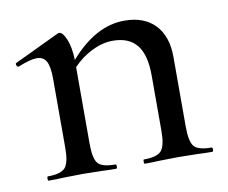

<svg xmlns="http://www.w3.org/2000/svg" viewBox="-54 -463 628 529"><g transform="rotate(-10 260.0 -199.0)"><path d="M500 0Q476 0 461 -1L406 -2L350 -1Q336 0 311 0Q309 0 309 -6Q309 -12 311 -12Q348 -12 360 -26Q372 -40 372 -81V-237Q372 -294 350 -321.5Q328 -349 283 -349Q254 -349 224.5 -334.5Q195 -320 171 -295V-81Q171 -39 182.5 -25.5Q194 -12 231 -12Q234 -12 234 -6Q234 0 231 0Q207 0 192 -1L137 -2L81 -1Q67 0 42 0Q40 0 40 -6Q40 -12 42 -12Q79 -12 91 -26Q103 -40 103 -81V-275Q103 -308 95 -323Q87 -338 68 -338Q50 -338 16 -324H14Q11 -324 9.5 -329Q8 -334 11 -335L135 -394Q139 -396 141 -396Q151 -396 160.5 -373.5Q170 -351 171 -315Q243 -398 324 -398Q379 -398 409.5 -366Q440 -334 440 -276V-81Q440 -39 451.5 -25.5Q463 -12 500 -12Q503 -12 503 -6Q503 0 500 0Z"/></g></svg>

Font: Cormorant Infant Medium
Style: Regular
Weight: 500
Designer: Christian Thalmann (Catharsis Fonts)
Version: Version 3.000